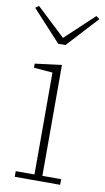

<svg xmlns="http://www.w3.org/2000/svg" viewBox="-86 -794 459 837"><g transform="rotate(10 143.0 -376.0)"><path d="M42 -25H125V-476L42 -483V-501L160 -516V-25H243V0H42ZM2 -741 17 -752 144 -633 271 -752 286 -741 160 -604H128Z"/></g></svg>

Font: IBM Plex Serif ExtLt
Style: Regular
Weight: 200
Designer: Mike Abbink, Paul van der Laan, Pieter van Rosmalen
Foundry: Bold Monday
Version: Version 3.001